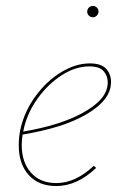

<svg xmlns="http://www.w3.org/2000/svg" viewBox="-20 -622 408 645"><path d="M353 -346Q353 -340 351 -328Q341 -278 265 -235Q189 -192 56 -170Q53 -152 53 -135Q53 -77 84 -42Q115 -7 169 -7Q234 -7 295 -65L303 -58Q239 3 169 3Q110 3 76.5 -34Q43 -71 43 -134Q43 -165 50 -194Q64 -251 100.5 -300.5Q137 -350 185.5 -379.5Q234 -409 282 -409Q320 -409 336.5 -391Q353 -373 353 -346ZM342 -345Q342 -367 328 -383Q314 -399 280 -399Q234 -399 188.5 -370Q143 -341 108.5 -294Q74 -247 61 -194L58 -180Q181 -201 255.5 -241.5Q330 -282 340 -328Q342 -338 342 -345ZM273 -583Q273 -591 278.5 -596.5Q284 -602 292 -602Q300 -602 305.5 -596.5Q311 -591 311 -583Q311 -576 305.5 -570Q300 -564 292 -564Q284 -564 278.5 -569.5Q273 -575 273 -583Z"/></svg>

Font: Ysabeau Hairline
Style: Italic
Weight: 100
Italic angle: -12°
Designer: Christian Thalmann (Catharsis Fonts)
Version: Version 0.003